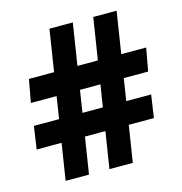

<svg xmlns="http://www.w3.org/2000/svg" viewBox="-104 -794 841 889"><g transform="rotate(-15 316.0 -350.0)"><path d="M312 0 422 -700H534L424 0ZM10 -175 26 -284H588L572 -175ZM102 0 212 -700H324L214 0ZM40 -390 60 -500H622L602 -390Z"/></g></svg>

Font: Figtree Light ExtraBold
Style: Regular
Weight: 800
Version: Version 2.001;gftools[0.9.30]